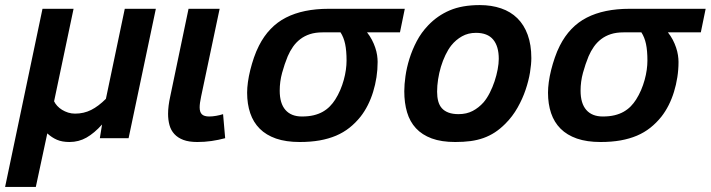

<svg xmlns="http://www.w3.org/2000/svg" viewBox="-51 -547 2813 760"><path d="M458 0H344.2L353 -54.2Q322.3 -20 291.5 -2.4Q260.7 15.1 224.1 15.1Q194.8 15.1 174.6 6.3Q154.3 -2.4 136.2 -19L90.8 192.9H-30.8L117.2 -512.2H240.2L163.1 -146Q167.5 -136.7 175.5 -127.9Q183.6 -119.1 194.6 -112.3Q205.6 -105.5 218.8 -101.3Q231.9 -97.2 246.1 -97.2Q280.8 -97.2 309.8 -111.8Q338.9 -126.5 368.2 -155.8L442.9 -512.2H565.9Z M840.3 0Q813 7.3 785.9 11.2Q758.8 15.1 730 15.1Q696.8 15.1 674.8 6.8Q652.8 -1.5 639.2 -16.4Q625.5 -31.2 619.9 -51.8Q614.3 -72.3 614.3 -96.2Q614.3 -127 623 -166L695.3 -512.2H818.4L745.1 -165Q739.3 -137.7 739.3 -122.1Q739.3 -103.5 748 -94.7Q756.8 -85.9 777.3 -85.9Q790 -85.9 805.2 -88.6Q820.3 -91.3 832 -95.2Z M1551.3 -512.2 1532.2 -418.9H1401.9Q1413.1 -404.8 1421.1 -389.4Q1429.2 -374 1434.3 -358.6Q1439.5 -343.3 1441.7 -328.6Q1443.8 -314 1443.8 -301.8Q1443.8 -271 1439.2 -241.2Q1434.6 -211.4 1426 -183.6Q1417.5 -155.8 1404.8 -130.6Q1392.1 -105.5 1376 -85Q1356 -60.1 1332.3 -41.3Q1308.6 -22.5 1279.3 -10Q1250 2.4 1214.4 8.8Q1178.7 15.1 1135.3 15.1Q1081.1 15.1 1041.7 1.5Q1002.4 -12.2 977.1 -37.6Q951.7 -63 939.5 -99.1Q927.2 -135.3 927.2 -180.2Q927.2 -199.2 930.4 -222.4Q933.6 -245.6 939.7 -270Q945.8 -294.4 954.3 -319.3Q962.9 -344.2 974.1 -366.2Q1012.7 -442.4 1080.8 -477.3Q1148.9 -512.2 1250 -512.2ZM1226.1 -418.9Q1197.8 -418.9 1176 -411.9Q1154.3 -404.8 1137.7 -392.1Q1121.1 -379.4 1108.9 -362.1Q1096.7 -344.7 1087.9 -324.2Q1075.2 -293.5 1065.7 -258.8Q1056.2 -224.1 1056.2 -188Q1056.2 -137.7 1078.9 -111.8Q1101.6 -85.9 1144 -85.9Q1170.4 -85.9 1190.7 -90.8Q1210.9 -95.7 1226.8 -104.7Q1242.7 -113.8 1254.6 -126Q1266.6 -138.2 1275.9 -152.8Q1287.1 -170.4 1295.7 -190.4Q1304.2 -210.4 1309.8 -230.7Q1315.4 -251 1318.1 -270.5Q1320.8 -290 1320.8 -307.1Q1320.8 -346.2 1315.2 -372.8Q1309.6 -399.4 1296.9 -418.9Z M1549.3 -186Q1549.3 -212.4 1554 -245.6Q1558.6 -278.8 1569.6 -314.2Q1580.6 -349.6 1598.6 -384Q1616.7 -418.5 1644 -446.8Q1680.7 -485.4 1729.5 -506.1Q1778.3 -526.9 1848.1 -526.9Q1894.5 -526.9 1932.4 -513.9Q1970.2 -501 1996.8 -474.9Q2023.4 -448.7 2037.8 -409.2Q2052.2 -369.6 2052.2 -316.9Q2052.2 -293 2046.9 -260Q2041.5 -227.1 2029.5 -191.7Q2017.6 -156.2 1997.8 -121.1Q1978 -85.9 1949.2 -57.1Q1928.7 -36.6 1907.7 -22.9Q1886.7 -9.3 1862.8 -0.7Q1838.9 7.8 1811.5 11.5Q1784.2 15.1 1751 15.1Q1696.3 15.1 1658 1Q1619.6 -13.2 1595.5 -39.3Q1571.3 -65.4 1560.3 -102.5Q1549.3 -139.6 1549.3 -186ZM1679.2 -184.1Q1679.2 -163.1 1683.6 -146.5Q1688 -129.9 1698 -118.7Q1708 -107.4 1724.4 -101.3Q1740.7 -95.2 1764.2 -95.2Q1795.9 -95.2 1820.1 -107.9Q1844.2 -120.6 1863.3 -142.1Q1876.5 -157.7 1887.7 -179.7Q1898.9 -201.7 1906.7 -225.3Q1914.6 -249 1918.9 -272.2Q1923.3 -295.4 1923.3 -314Q1923.3 -363.8 1901.1 -390.4Q1878.9 -417 1833 -417Q1802.2 -417 1777.8 -403.3Q1753.4 -389.6 1735.4 -367.2Q1722.7 -351.1 1712.2 -329.1Q1701.7 -307.1 1694.3 -282.7Q1687 -258.3 1683.1 -232.9Q1679.2 -207.5 1679.2 -184.1Z M2742.2 -512.2 2723.1 -418.9H2592.8Q2604 -404.8 2612.1 -389.4Q2620.1 -374 2625.2 -358.6Q2630.4 -343.3 2632.6 -328.6Q2634.8 -314 2634.8 -301.8Q2634.8 -271 2630.1 -241.2Q2625.5 -211.4 2616.9 -183.6Q2608.4 -155.8 2595.7 -130.6Q2583 -105.5 2566.9 -85Q2546.9 -60.1 2523.2 -41.3Q2499.5 -22.5 2470.2 -10Q2440.9 2.4 2405.3 8.8Q2369.6 15.1 2326.2 15.1Q2272 15.1 2232.7 1.5Q2193.4 -12.2 2168 -37.6Q2142.6 -63 2130.4 -99.1Q2118.2 -135.3 2118.2 -180.2Q2118.2 -199.2 2121.3 -222.4Q2124.5 -245.6 2130.6 -270Q2136.7 -294.4 2145.3 -319.3Q2153.8 -344.2 2165 -366.2Q2203.6 -442.4 2271.7 -477.3Q2339.8 -512.2 2440.9 -512.2ZM2417 -418.9Q2388.7 -418.9 2366.9 -411.9Q2345.2 -404.8 2328.6 -392.1Q2312 -379.4 2299.8 -362.1Q2287.6 -344.7 2278.8 -324.2Q2266.1 -293.5 2256.6 -258.8Q2247.1 -224.1 2247.1 -188Q2247.1 -137.7 2269.8 -111.8Q2292.5 -85.9 2335 -85.9Q2361.3 -85.9 2381.6 -90.8Q2401.9 -95.7 2417.7 -104.7Q2433.6 -113.8 2445.6 -126Q2457.5 -138.2 2466.8 -152.8Q2478 -170.4 2486.6 -190.4Q2495.1 -210.4 2500.7 -230.7Q2506.3 -251 2509 -270.5Q2511.7 -290 2511.7 -307.1Q2511.7 -346.2 2506.1 -372.8Q2500.5 -399.4 2487.8 -418.9Z"/></svg>

Font: Clear Sans
Style: Bold Italic
Weight: 700
Italic angle: -12°
Foundry: Intel Corporation
Version: Version 1.00